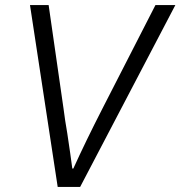

<svg xmlns="http://www.w3.org/2000/svg" viewBox="-20 -742 716 762"><path d="M99 -722H173L232 -312Q238 -264 247 -213Q260 -127 267 -73H271Q320 -181 387 -312L597 -722H676L298 0H209Z"/></svg>

Font: Nebula Sans Book
Style: Regular
Weight: 400
Italic angle: -9°
Designer: Paul D. Hunt for Adobe (as Source Sans)
Foundry: Nebula Entertainment & Broadcasting LLC
Version: Version 1.010